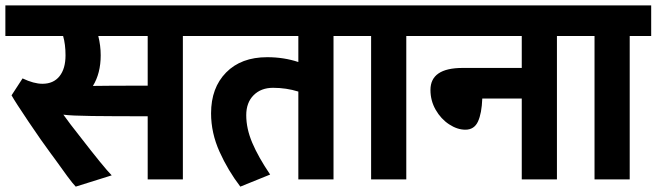

<svg xmlns="http://www.w3.org/2000/svg" viewBox="-30 -668 2445 715"><path d="M731 -534H651V0H520V-235Q390 -235 312 -236Q234 -237 206 -241Q231 -206 266 -162Q358 -43 386 -15L252 27Q242 17 220.5 -12Q199 -41 175 -75L158 -98Q126 -141 76.5 -214.5Q27 -288 13 -313L54 -376Q96 -356 128 -356Q169 -356 191.5 -384Q214 -412 214 -462Q214 -503 205 -534H-10V-648H731ZM520 -349V-534H336Q345 -498 345 -462Q345 -395 316 -348Q365 -349 520 -349Z M1292 -534H1212V0H1081V-327Q1036 -341 987 -341Q942 -341 914.5 -313.5Q887 -286 887 -239Q887 -189 909.5 -136Q932 -83 976 -18L865 27Q819 -33 787.5 -103Q756 -173 756 -246Q756 -341 812 -398Q868 -455 965 -455Q1027 -455 1081 -437V-534H711V-648H1292Z M1563 -534H1483V0H1352V-534H1272V-648H1563Z M2124 -534H2044V0H1913V-301H1766Q1764 -246 1750 -215.5Q1736 -185 1703 -185Q1673 -185 1642.5 -205Q1612 -225 1592.5 -259Q1573 -293 1573 -333Q1573 -415 1693 -415H1913V-534H1543V-648H2124Z M2395 -534H2315V0H2184V-534H2104V-648H2395Z"/></svg>

Font: Madhuban SemiBold
Style: Regular
Weight: 600
Designer: jaikishan Patel
Foundry: MagicType
Version: Version 1.000